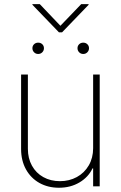

<svg xmlns="http://www.w3.org/2000/svg" viewBox="-20 -884 574 911"><path d="M421.9 -530.3H453.1V0H421.9V-85H418.9Q399.4 -43.5 356.9 -18.3Q314.5 6.8 259.8 6.8Q207.5 6.8 166.7 -16.1Q126 -39.1 103 -80.8Q80.1 -122.6 80.1 -176.8V-530.3H112.3V-177.7Q112.3 -132.8 131.6 -97.9Q150.9 -63 185.5 -43.7Q220.2 -24.4 264.6 -24.4Q308.6 -24.4 344.5 -43.9Q380.4 -63.5 401.1 -99.1Q421.9 -134.8 421.9 -180.7ZM161.1 -681.6Q172.9 -681.6 180.7 -674.1Q188.5 -666.5 188.5 -655.3Q188.5 -644 180.7 -636Q172.9 -627.9 161.1 -627.9Q149.4 -627.9 141.6 -636Q133.8 -644 133.8 -655.3Q133.8 -666.5 141.6 -674.1Q149.4 -681.6 161.1 -681.6ZM375 -681.6Q386.7 -681.6 394.5 -674.1Q402.3 -666.5 402.3 -655.3Q402.3 -644 394.5 -636Q386.7 -627.9 375 -627.9Q363.3 -627.9 355.5 -636Q347.7 -644 347.7 -655.3Q347.7 -666.5 355.5 -674.1Q363.3 -681.6 375 -681.6ZM266.6 -761.7 365.2 -864.3H400.4V-861.3L274.4 -730.5H259.8L133.8 -861.3V-864.3H168.9Z"/></svg>

Font: Pretendard JP Thin
Style: Regular
Weight: 100
Designer: Base glyphs from Inter by Rasmus Andersson; Hangeul glyphs from Noto Sans CJK(Source Han Sans) by Jang Soo-young and Kan
Foundry: Kil Hyung-jin
Version: Version 1.309